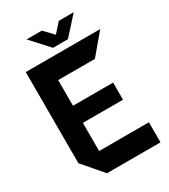

<svg xmlns="http://www.w3.org/2000/svg" viewBox="-210 -969 942 1069"><g transform="rotate(-30 261.5 -434.5)"><path d="M154 0 44 -128V-714H522V-713L414 -585H178V-420H436V-310H178V-129H498V0ZM243 -755 140 -868V-869H237L293 -810L346 -869H441V-868L339 -755H244Z"/></g></svg>

Font: Foldit Thin SemiBold
Style: Regular
Weight: 600
Version: Version 1.003